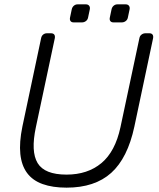

<svg xmlns="http://www.w3.org/2000/svg" viewBox="-20 -853 731 883"><path d="M286 10Q222 10 176 -6.5Q130 -23 104.5 -57.5Q79 -92 73.5 -145Q68 -198 83 -271L169 -677Q171 -688 178.5 -694Q186 -700 196 -700H214Q225 -700 229.5 -694Q234 -688 232 -677L145 -268Q121 -156 153 -103Q185 -50 286 -50Q383 -50 446.5 -103Q510 -156 534 -268L621 -677Q623 -688 631 -694Q639 -700 649 -700H667Q677 -700 681.5 -694Q686 -688 684 -677L598 -271Q567 -126 491.5 -58Q416 10 286 10ZM502 -750Q492 -750 487.5 -756Q483 -762 485 -772L493 -810Q495 -820 502.5 -826.5Q510 -833 520 -833H558Q568 -833 573 -826.5Q578 -820 576 -810L568 -772Q566 -762 558 -756Q550 -750 540 -750ZM319 -750Q309 -750 304.5 -756Q300 -762 302 -772L310 -810Q312 -820 319.5 -826.5Q327 -833 337 -833H375Q385 -833 390 -826.5Q395 -820 393 -810L385 -772Q383 -762 375 -756Q367 -750 357 -750Z"/></svg>

Font: Rubik Light Light
Style: Italic
Weight: 300
Italic angle: -12°
Version: Version 2.104